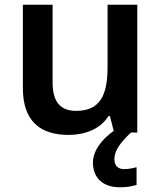

<svg xmlns="http://www.w3.org/2000/svg" viewBox="-20 -562 682 814"><path d="M465 113C465 76 490 43 535 0H562V-542H436V-277C436 -158 404 -92 303 -92C234 -92 203 -132 203 -213V-542H77V-188C77 -50 149 10 271 10C339 10 405 -14 440 -70H446L462 -7C415 26 374 75 374 127C374 191 415 232 488 232C518 232 539 228 559 222V147C547 150 527 155 506 155C481 155 465 141 465 113Z"/></svg>

Font: Noto Sans Gurmukhi SemiBold
Style: Regular
Weight: 600
Designer: Jelle Bosma - Monotype Design Team
Foundry: Monotype Imaging Inc.
Version: Version 2.004